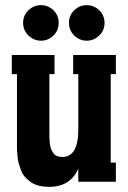

<svg xmlns="http://www.w3.org/2000/svg" viewBox="-20 -706 498 746"><path d="M187.5 -567.9Q167 -547.9 139.2 -547.9Q111.3 -547.9 90.6 -567.9Q69.8 -587.9 69.8 -617.2Q69.8 -646.5 90.6 -666.3Q111.3 -686 139.2 -686Q167 -686 187.5 -666.3Q208 -646.5 208 -617.2Q208 -587.9 187.5 -567.9ZM365.5 -567.9Q344.7 -547.9 316.9 -547.9Q289.1 -547.9 268.6 -567.9Q248 -587.9 248 -617.2Q248 -646.5 268.6 -666.3Q289.1 -686 316.9 -686Q344.7 -686 365.5 -666.3Q386.2 -646.5 386.2 -617.2Q386.2 -587.9 365.5 -567.9ZM430.2 -492.2V-418H410.2V-74.2H430.2V0H284.2V-50.8Q253.4 20 170.9 20Q148.4 20 129.9 15.1Q111.3 10.3 98.6 0.7Q85.9 -8.8 76.4 -19.3Q66.9 -29.8 61.5 -44.9Q56.2 -60.1 52.7 -71.5Q49.3 -83 47.9 -99.4Q46.4 -115.7 46.1 -123.8Q45.9 -131.8 45.9 -145V-418H25.9V-492.2H191.9V-418H171.9V-192.9Q171.9 -177.7 172.1 -169.4Q172.4 -161.1 173.8 -147.9Q175.3 -134.8 178.5 -127.2Q181.6 -119.6 187 -111.6Q192.4 -103.5 201.2 -99.9Q210 -96.2 222.2 -96.2Q284.2 -96.2 284.2 -203.1V-418H264.2V-492.2Z"/></svg>

Font: Margherita Black
Style: Regular
Weight: 900
Designer: James Puckett
Foundry: Dunwich Type Founders
Version: Version 1.008;hotconv 1.0.109;makeotfexe 2.5.65596